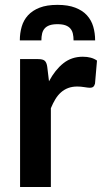

<svg xmlns="http://www.w3.org/2000/svg" viewBox="-20 -750 413 770"><path d="M59.5 0ZM60.5 0V-513H133Q152 -513 159.5 -506.2Q167 -499.5 169.5 -482L176.5 -424Q201 -470 234 -496.2Q267 -522.5 312 -522.5Q347.5 -522.5 369 -507L361 -414.5Q358.5 -405.5 353.8 -401.8Q349 -398 341 -398Q333.5 -398 318.8 -400.5Q304 -403 290 -403Q269.5 -403 253.5 -397Q237.5 -391 224.8 -379.8Q212 -368.5 202.2 -352.5Q192.5 -336.5 184 -316V0ZM210.5 -730.5Q253 -730.5 282 -719.2Q311 -708 328.8 -688.5Q346.5 -669 354 -643Q361.5 -617 361.5 -588H275Q275 -603 272.2 -615Q269.5 -627 262.2 -635.5Q255 -644 242.5 -648.5Q230 -653 210.5 -653Q191 -653 178.5 -648.5Q166 -644 158.8 -635.5Q151.5 -627 148.8 -615Q146 -603 146 -588H59.5Q59.5 -617 67 -643Q74.5 -669 92.2 -688.5Q110 -708 138.8 -719.2Q167.5 -730.5 210.5 -730.5Z"/></svg>

Font: Lato
Style: Bold
Weight: 700
Designer: Lukasz Dziedzic
Foundry: tyPoland Lukasz Dziedzic
Version: Version 2.007; 2014-02-27